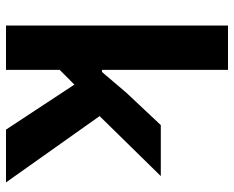

<svg xmlns="http://www.w3.org/2000/svg" viewBox="-90 -690 780 640"><g transform="rotate(90 300.0 -370.0)"><path d="M65 -740H213V-320H220L289 -401L397 -516H567L367 -312L588 0H412L262 -228L213 -179V0H65Z"/></g></svg>

Font: Lilex Nerd Font
Style: Bold
Weight: 700
Designer: Mike Abbink, Paul van der Laan, Pieter van Rosmalen, Mikhael Khrustik
Foundry: Mikhael Khrustik
Version: Version 2.400; ttfautohint (v1.8.4.7-5d5b);Nerd Fonts 3.3.0